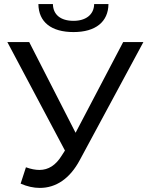

<svg xmlns="http://www.w3.org/2000/svg" viewBox="-20 -906 731 940"><path d="M298 -169 282 -144C253 -97 217 -74 173 -74C154 -74 132 -78 107 -87L81 -7C113 7 144 14 175 14C254 14 322 -31 371 -123L682 -700H583L350 -256L123 -700H16ZM340 -749C448 -749 510 -799 511 -886H441C440 -834 400 -804 340 -804C277 -804 240 -834 239 -886H168C169 -798 231 -749 340 -749Z"/></svg>

Font: Malon Grotesk Med
Style: Regular
Weight: 500
Designer: Julieta Ulanovsky
Foundry: Julieta Ulanovsky
Version: Version 7.200